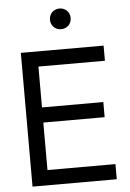

<svg xmlns="http://www.w3.org/2000/svg" viewBox="-61 -966 683 1011"><g transform="rotate(-5 280.5 -461.0)"><path d="M69.3 0H514.6V-80.1H155.3V-331.1H479.5V-411.1H155.3V-627H506.8V-707H69.3ZM292 -812.5C323.2 -812.5 346.7 -835.9 346.7 -867.2C346.7 -898.4 323.2 -921.9 292 -921.9C260.7 -921.9 237.3 -898.4 237.3 -867.2C237.3 -835.9 260.7 -812.5 292 -812.5Z"/></g></svg>

Font: Wanted Sans
Style: Regular
Weight: 400
Designer: Original Design by Kil Hyung-jin and Kang Hanbin, Wanted Lab, Inc; Hangeul from Source Han Sans by Jang Soo-young and Ka
Foundry: Wanted Lab, Inc.
Version: Version 1.001;Glyphs 3.2 (3227)